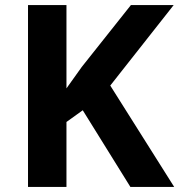

<svg xmlns="http://www.w3.org/2000/svg" viewBox="-20 -734 704 754"><path d="M90 0V-714H241V-387L301 -471L494 -714H662L413 -398L664 0H492L305 -301L241 -255V0Z"/></svg>

Font: BC Sans
Style: Bold
Weight: 700
Designer: Monotype Design Team
Province of B.C.
Foundry: Monotype Imaging Inc.
Version: Version 2.000;GOOG;noto-source:20170915:90ef993387c0